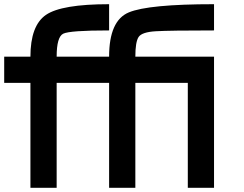

<svg xmlns="http://www.w3.org/2000/svg" viewBox="-20 -895 1165 915"><path d="M1000 0H875V-500H625V0H500V-500H250V0H125V-500H0V-625H125Q125 -773.4 199.2 -824.2Q273.4 -875 500 -875V-750Q312.5 -750 281.2 -734.4Q250 -718.8 250 -625H500Q500 -796.9 593.8 -835.9Q687.5 -875 1000 -875V-750Q789.1 -750 722.7 -746.1Q656.2 -742.2 640.6 -718.8Q625 -695.3 625 -625H1000Z"/></svg>

Font: CraftyPE
Style: Regular
Weight: 400
Designer: Erek Butcher
Foundry: Haunted Coop
Version: Version 0.018;April 4, 2024;FontCreator 15.0.0.2962 64-bit